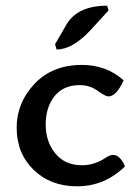

<svg xmlns="http://www.w3.org/2000/svg" viewBox="-20 -654 484 681"><path d="M252.9 6.8Q159.7 6.8 99.4 -51.5Q39.1 -109.9 39.1 -201.2Q39.1 -289.6 102.5 -356.7Q166 -423.8 271 -423.8Q357.4 -423.8 418.5 -369.1Q392.6 -312 364.7 -312Q354 -312 326.2 -332Q298.3 -352.1 262.7 -352.1Q205.1 -352.1 173.6 -313Q142.1 -273.9 142.1 -211.9Q142.1 -152.3 176 -110.1Q210 -67.9 271 -67.9Q315.9 -67.9 356.9 -95.7Q369.6 -104.5 381.3 -104.5Q405.8 -104.5 423.3 -64Q351.6 6.8 252.9 6.8ZM180.7 -478.5 175.3 -497.1 214.8 -565.4Q253.9 -633.8 359.9 -633.8L365.2 -617.2L301.8 -547.9Q237.8 -478.5 180.7 -478.5Z"/></svg>

Font: Bainsley
Style: Regular
Weight: 400
Designer: Paul James MIller
Foundry: High-Logic / Made with FontCreator
Version: Version 1.411;March 28, 2021;FontCreator 13.0.0.2683 64-bit